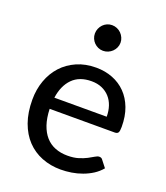

<svg xmlns="http://www.w3.org/2000/svg" viewBox="-137 -829 802 929"><g transform="rotate(20 264.5 -364.0)"><path d="M40 0ZM278.5 -515.5Q324.5 -515.5 363.5 -500.2Q402.5 -485 431 -456Q459.5 -427 475.5 -384.8Q491.5 -342.5 491.5 -288Q491.5 -266 486.8 -258.5Q482 -251 469 -251H134Q135.5 -204.5 147.2 -170Q159 -135.5 179.2 -112.8Q199.5 -90 228 -78.8Q256.5 -67.5 291.5 -67.5Q324.5 -67.5 348.2 -75Q372 -82.5 389.2 -91.5Q406.5 -100.5 418.5 -108Q430.5 -115.5 439.5 -115.5Q451.5 -115.5 457 -106.5L484 -72Q466.5 -51 443.5 -36.2Q420.5 -21.5 394 -11.8Q367.5 -2 339.2 2.5Q311 7 283.5 7Q231 7 186.2 -10.8Q141.5 -28.5 109 -62.8Q76.5 -97 58.2 -147.8Q40 -198.5 40 -264.5Q40 -317.5 56.5 -363.2Q73 -409 103.8 -442.8Q134.5 -476.5 178.8 -496Q223 -515.5 278.5 -515.5ZM280 -446Q217.5 -446 181.8 -409.8Q146 -373.5 137 -309.5H406.5Q406.5 -339.5 398 -364.5Q389.5 -389.5 373.2 -407.5Q357 -425.5 333.5 -435.8Q310 -446 280 -446ZM347 -668.5Q347 -655 341.5 -643Q336 -631 327 -622.2Q318 -613.5 305.8 -608.2Q293.5 -603 280 -603Q266.5 -603 254.8 -608.2Q243 -613.5 234.2 -622.2Q225.5 -631 220.2 -643Q215 -655 215 -668.5Q215 -682 220.2 -694.2Q225.5 -706.5 234.2 -715.5Q243 -724.5 254.8 -729.8Q266.5 -735 280 -735Q293.5 -735 305.8 -729.8Q318 -724.5 327 -715.5Q336 -706.5 341.5 -694.2Q347 -682 347 -668.5Z"/></g></svg>

Font: Lato Medium
Style: Regular
Weight: 500
Designer: Lukasz Dziedzic
Foundry: tyPoland Lukasz Dziedzic
Version: Version 2.006; 2014-01-15